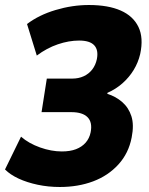

<svg xmlns="http://www.w3.org/2000/svg" viewBox="-27 -736 596 767"><path d="M212 11Q166 11 123.5 2Q81 -7 47.5 -22.5Q14 -38 -7 -59L57 -190Q88 -163 133 -147Q178 -131 220 -131Q253 -131 276.5 -140Q300 -149 315 -166Q330 -183 335 -207Q343 -247 323 -267.5Q303 -288 258 -288H139L160 -422H261Q287 -422 307.5 -431.5Q328 -441 341.5 -458.5Q355 -476 360 -500Q367 -536 349.5 -555Q332 -574 289 -574Q248 -574 204 -559Q160 -544 120 -514L81 -640Q128 -676 195 -696Q262 -716 328 -716Q405 -716 455 -694Q505 -672 526 -628.5Q547 -585 533 -520Q525 -486 507 -456.5Q489 -427 462.5 -403.5Q436 -380 402 -365V-361Q435 -351 461 -328.5Q487 -306 498 -271.5Q509 -237 499 -187Q487 -124 446 -79Q405 -34 345 -11.5Q285 11 212 11Z"/></svg>

Font: Nunito Sans 7pt SemiCondensed Black
Style: Italic
Weight: 900
Width: 4
Italic angle: -9°
Designer: Vernon Adams
Foundry: Vernon Adams
Version: Version 3.101;gftools[0.9.27]